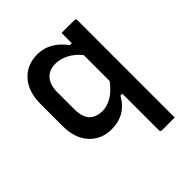

<svg xmlns="http://www.w3.org/2000/svg" viewBox="-204 -676 1008 1008"><g transform="rotate(-45 300.0 -172.5)"><path d="M406 -534H501Q512 -534 512 -523V200H417Q406 200 406 189V-83H392Q340 10 235 10Q159 10 111.5 -42Q64 -94 64 -185V-346Q64 -440 111.5 -492.5Q159 -545 237 -545Q284 -545 323.5 -521.5Q363 -498 391 -458H406ZM197 -117Q224 -92 268 -92Q304 -92 339 -113Q374 -134 406 -177V-370Q375 -407 339.5 -425Q304 -443 268 -443Q222 -443 196 -413.5Q170 -384 170 -329V-202Q170 -146 197 -117Z"/></g></svg>

Font: Recursive Mn Lnr St Med
Style: Regular
Weight: 500
Monospace: yes
Version: Version 1.079;hotconv 1.0.112;makeotfexe 2.5.65598; ttfautoh